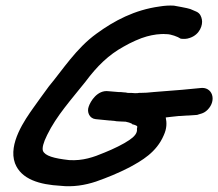

<svg xmlns="http://www.w3.org/2000/svg" viewBox="-20 -659 773 680"><path d="M33 -81C55 -23 122 -5 194 -1C238 4 281 -3 320 -16C360 -30 399 -46 438 -66C482 -90 534 -119 560 -180C571 -204 571 -224 567 -243C579 -244 598 -247 612 -248L678 -252C688 -256 701 -256 715 -270C749 -304 732 -354 688 -347L625 -341C583 -338 550 -335 524 -333C507 -331 491 -330 477 -330H472C466 -329 468 -329 458 -329C450 -330 442 -330 432 -330C429 -331 423 -332 417 -332C413 -333 405 -333 400 -333L364 -336C325 -341 300 -300 294 -281C287 -262 297 -239 319 -237C334 -235 354 -234 370 -232H373C376 -232 377 -231 384 -231C389 -230 395 -229 402 -229C409 -228 416 -229 425 -228L437 -225C443 -223 448 -221 450 -218H453C466 -213 468 -214 465 -203V-202C467 -188 456 -175 438 -163C418 -149 381 -131 351 -119C311 -102 273 -89 225 -92C171 -98 139 -107 132 -125C129 -135 133 -153 147 -181C180 -249 233 -307 283 -370C324 -425 365 -465 418 -494C442 -508 477 -524 500 -530C522 -536 547 -540 569 -538H571C585 -538 610 -529 620 -522C629 -521 640 -520 653 -525C688 -537 699 -571 695 -590C693 -600 689 -612 675 -618L654 -627C647 -630 596 -639 596 -639C580 -640 563 -639 545 -636C457 -624 385 -586 322 -540C250 -488 203 -413 153 -353C148 -347 98 -277 98 -277C69 -236 8 -150 33 -81Z"/></svg>

Font: Stray Cat
Style: ExBlkObl
Weight: 1000
Version: Version 1.0